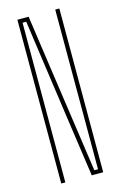

<svg xmlns="http://www.w3.org/2000/svg" viewBox="-122 -853 570 906"><g transform="rotate(-15 162.5 -400.0)"><path d="M60 0V-800H115L151 -548L227 -20H245V-516V-800H265V0H209L166 -300L98 -780H80V-340V0Z"/></g></svg>

Font: Big Shoulders Thin
Style: Regular
Weight: 100
Designer: Patric King
Foundry: XO Type Co
Version: Version 2.002